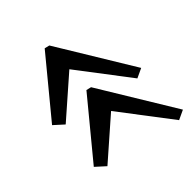

<svg xmlns="http://www.w3.org/2000/svg" viewBox="-97 -843 911 911"><g transform="rotate(45 359.0 -387.5)"><path d="M459.5 -387.5 632.5 -190 589 -142 306.5 -375 312.5 -400 696 -633 718.5 -585ZM179.5 -387.5 352.5 -190 309 -142 26.5 -375 32.5 -400 416 -633 438.5 -585Z"/></g></svg>

Font: Besley* Narrow Semi
Style: Italic
Weight: 600
Width: 4
Italic angle: -13°
Designer: Owen Earl
Foundry: indestructible type*
Version: Version 3.000; ttfautohint (v1.8.3)